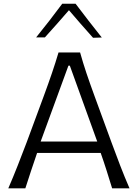

<svg xmlns="http://www.w3.org/2000/svg" viewBox="-20 -1031 755 1051"><path d="M25.4 0Q51.3 -59.6 77.4 -126Q103.5 -192.4 126 -252L220.2 -506.8Q245.6 -575.7 264.6 -631.6Q283.7 -687.5 300.3 -743.7H418.5Q434.6 -686 453.1 -630.9Q471.7 -575.7 497.1 -506.3L590.3 -251.5Q612.8 -189.9 637.9 -124.8Q663.1 -59.6 689 0H593.8Q579.6 -46.9 563.7 -96.7Q547.9 -146.5 531.2 -193.8H183.1Q166.5 -145.5 150.1 -96.2Q133.8 -46.9 118.7 0ZM512.2 -256.3 362.3 -671.4H354.5L202.6 -256.3ZM489.3 -824.2Q455.6 -861.8 422.4 -899.7Q389.2 -937.5 357.4 -975.1Q325.2 -938 292.5 -900.9Q259.8 -863.8 225.6 -826.2H177.7Q215.3 -872.6 251 -918.7Q286.6 -964.8 320.8 -1010.7H393.6Q428.2 -964.8 464.1 -918.5Q500 -872.1 537.1 -825.7Z"/></svg>

Font: Pinar-DS3-FD Regular
Style: Regular
Weight: 400
Designer: Amin Abedi
Version: Version 3.000